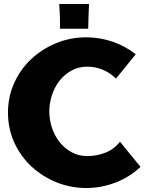

<svg xmlns="http://www.w3.org/2000/svg" viewBox="-20 -919 744 962"><path d="M412 -732Q479 -732 543 -710.5Q607 -689 660 -647L561 -525Q532 -554 495 -569.5Q458 -585 417 -585Q373 -585 337.5 -565Q302 -545 277.5 -513.5Q253 -482 240 -441.5Q227 -401 227 -361Q227 -320 240 -280Q253 -240 277.5 -208.5Q302 -177 337.5 -157Q373 -137 417 -137Q464 -137 508 -154Q552 -171 581 -209L684 -83Q629 -31 558 -4Q487 23 412 23Q333 23 262 -6Q191 -35 137 -85.5Q83 -136 51.5 -205Q20 -274 20 -355Q20 -435 51.5 -504Q83 -573 137 -623.5Q191 -674 262 -703Q333 -732 412 -732ZM426 -899Q424 -868 423.5 -837.5Q423 -807 422 -775H281Q281 -807 280 -837.5Q279 -868 277 -899Z"/></svg>

Font: CAT Rhythmus
Style: Regular
Weight: 400
Designer: Peter Wiegel nach alter Vorlage
Foundry: Peter Wiegel
Version: 1.000